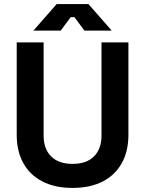

<svg xmlns="http://www.w3.org/2000/svg" viewBox="-20 -908 712 942"><path d="M336 14Q250 14 188.5 -17.5Q127 -49 94.5 -107.5Q62 -166 62 -246V-700H194V-242Q194 -178 230.5 -141Q267 -104 336 -104Q405 -104 441.5 -141Q478 -178 478 -242V-700H610V-246Q610 -166 577.5 -107.5Q545 -49 483.5 -17.5Q422 14 336 14ZM144 -758 258 -888H414L528 -758H394L345 -824H327L278 -758Z"/></svg>

Font: Space Grotesk
Style: Bold
Weight: 700
Designer: Florian Karsten
Foundry: Florian Karsten
Version: Version 2.000